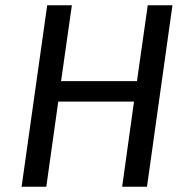

<svg xmlns="http://www.w3.org/2000/svg" viewBox="-20 -709 714 729"><path d="M488.8 -323.2H201.2L155.8 0H62L159.2 -689H252.9L211.9 -400.9H500L541 -689H634.8L538.1 0H443.8Z"/></svg>

Font: FiraSans-Italic
Style: Italic
Weight: 400
Italic angle: -8°
Designer: Carrois Corporate & Edenspiekermann AG
Foundry: Carrois Corporate GbR & Edenspiekermann AG
Version: Version 3.106;PS 003.106;hotconv 1.0.70;makeotf.lib2.5.58329